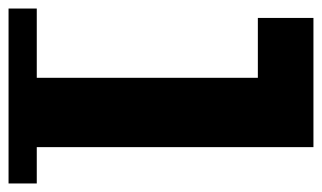

<svg xmlns="http://www.w3.org/2000/svg" viewBox="-187 -568 753 449"><g transform="rotate(90 189.5 -343.5)"><path d="M147 0V-640L217 -570H7V-700H309V0ZM-15 13V-53H394V13Z"/></g></svg>

Font: Montserrat Underline Thin
Style: Bold
Weight: 700
Version: Version 9.000